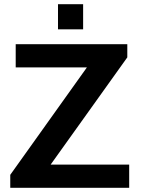

<svg xmlns="http://www.w3.org/2000/svg" viewBox="-20 -897 674 917"><path d="M29 0V-62L395 -575H55V-686H588V-623L222 -111H597V0ZM257 -757V-877H377V-757Z"/></svg>

Font: Archivo SemiBold
Style: Regular
Weight: 600
Designer: Hector Gatti
Foundry: Omnibus-Type
Version: Version 2.001